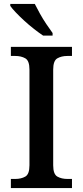

<svg xmlns="http://www.w3.org/2000/svg" viewBox="-20 -951 418 971"><path d="M35 0V-46H57Q87 -46 108 -58Q129 -70 129 -115V-599Q129 -644 108 -656Q87 -668 57 -668H35V-714H344V-668H321Q291 -668 270 -656Q249 -644 249 -599V-115Q249 -70 270 -58Q291 -46 321 -46H344V0ZM198 -771Q177 -785 152 -804.5Q127 -824 103 -846Q79 -868 60 -888Q41 -908 32 -921V-931H156Q167 -909 182 -882Q197 -855 214.5 -829Q232 -803 246 -784V-771Z"/></svg>

Font: Noto Nastaliq Urdu Medium
Style: Regular
Weight: 500
Designer: Monotype Design Team (Patrick Giasson: type design, Kamal Mansour: OpenType code, Glenda Bellarosa). Updated by Simon Co
Foundry: Monotype Imaging Inc., Simon Cozens
Version: Version 3.007